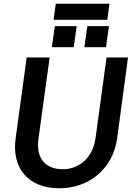

<svg xmlns="http://www.w3.org/2000/svg" viewBox="-20 -995 714 1029"><path d="M298 14C458 14 586 -91 608 -255L666 -687H551L492 -255C478 -150 404 -88 317 -88C222 -88 172 -148 186 -250L246 -687H123L64 -255C41 -91 134 14 298 14ZM432 -742H548L564 -855H448ZM258 -742H375L391 -855H274ZM267 -889H555L567 -975H279Z"/></svg>

Font: Ronzino Medium
Style: Italic
Weight: 500
Italic angle: -7.99998°
Designer: Nunzio Mazzaferro
Foundry: Collletttivo
Version: Version 1.000;Glyphs 3.3 (3337)